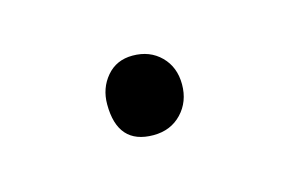

<svg xmlns="http://www.w3.org/2000/svg" viewBox="-30 -111 237 161"><g transform="rotate(-15 88.0 -30.5)"><path d="M59 -31Q59 -45 67.5 -55Q76 -65 90 -65Q105 -65 114.5 -55.5Q124 -46 124 -31Q124 -16 114.5 -6Q105 4 90 4Q59 4 59 -31Z"/></g></svg>

Font: Yanone Kaffeesatz Thin
Style: Regular
Weight: 250
Designer: Yanone (Cyrillic: Daniel Pouzeot)
Foundry: Yanone
Version: Version 1.003;PS 001.003;hotconv 1.0.88;makeotf.lib2.5.64775